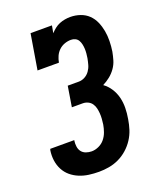

<svg xmlns="http://www.w3.org/2000/svg" viewBox="-139 -831 778 928"><g transform="rotate(-20 250.0 -367.5)"><path d="M210 8Q183 8 157.5 4.5Q132 1 109 -8.5Q86 -18 67.5 -33.5Q49 -49 37.5 -71Q26 -93 22.5 -118.5Q19 -144 23 -170Q24 -171 24 -173Q24 -175 25 -177H149Q149 -176 148.5 -175.5Q148 -175 148 -174Q146 -159 148 -144Q150 -129 158.5 -118Q167 -107 181 -102Q195 -97 210 -97Q228 -97 246.5 -105.5Q265 -114 277.5 -129.5Q290 -145 296.5 -163.5Q303 -182 306 -200Q308 -214 309 -228.5Q310 -243 309 -256.5Q308 -270 305 -283Q302 -296 294.5 -307Q287 -318 274.5 -324Q262 -330 248 -330H192L209 -435H266Q282 -435 297 -443Q312 -451 322 -465Q332 -479 336.5 -495Q341 -511 344 -527Q346 -539 347 -551Q348 -563 347.5 -574.5Q347 -586 344.5 -597.5Q342 -609 336.5 -618.5Q331 -628 321 -633Q311 -638 299 -638Q282 -638 265.5 -632Q249 -626 236.5 -614Q224 -602 217 -586.5Q210 -571 207 -554H97L127 -735H237L230 -697Q240 -708 252 -717.5Q264 -727 277.5 -732.5Q291 -738 305.5 -740.5Q320 -743 333 -743Q360 -743 384.5 -734.5Q409 -726 426.5 -709Q444 -692 454 -669Q464 -646 468.5 -621Q473 -596 472.5 -569Q472 -542 468 -516Q464 -495 458 -474.5Q452 -454 439 -435.5Q426 -417 408.5 -403Q391 -389 371 -379Q392 -364 406.5 -341.5Q421 -319 427.5 -293Q434 -267 433.5 -239Q433 -211 428 -183Q424 -157 416 -132Q408 -107 393 -84Q378 -61 357 -42.5Q336 -24 311.5 -12.5Q287 -1 261 3.5Q235 8 210 8Z"/></g></svg>

Font: Iosevka Curly Slab XBdObl
Style: Regular
Weight: 800
Italic angle: -9°
Monospace: yes
Designer: Belleve Invis
Foundry: Belleve Invis
Version: Version 11.1.0; ttfautohint (v1.8.3)